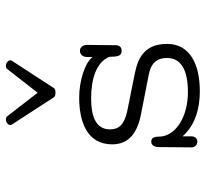

<svg xmlns="http://www.w3.org/2000/svg" viewBox="-43 -640 691 645"><g transform="rotate(-90 302.5 -317.5)"><path d="M313.5 -476.6C319.8 -476.6 326.7 -478 329.1 -481.9L418.9 -620.1C421.4 -622.6 422.4 -626 422.4 -628.4C422.4 -636.2 413.1 -643.1 404.3 -643.1C400.4 -643.1 395.5 -642.6 393.1 -638.7L313.5 -536.6L234.4 -638.7C231.9 -642.6 227.1 -643.1 223.1 -643.1C214.4 -643.1 205.1 -636.2 205.1 -628.4C205.1 -626 206.1 -622.6 208.5 -620.1L298.3 -481.9C300.8 -478 307.1 -476.6 313.5 -476.6ZM297.4 -397C221.2 -397 140.1 -373.5 140.1 -286.1C140.1 -228.5 181.2 -200.7 242.7 -189L372.6 -163.6C416.5 -155.3 430.2 -133.3 430.2 -102.1C430.2 -53.7 388.2 -31.7 315.4 -31.7C231.4 -31.7 166 -73.7 166 -129.4C166 -152.3 157.2 -154.8 148.4 -154.8C140.1 -154.8 130.9 -147.5 130.9 -129.4L129.9 -19C129.9 -7.3 139.6 0 149.4 0C158.2 0 167 -5.9 167 -20.5V-49.8C205.1 -6.3 262.2 8.3 318.4 8.3C410.6 8.3 477.5 -25.9 477.5 -101.6C477.5 -173.3 435.5 -198.7 378.9 -210L252.4 -235.4C203.6 -246.1 190.4 -265.6 190.4 -293.5C190.4 -342.3 236.8 -356.9 293.9 -356.9C361.3 -356.9 416 -338.9 434.1 -295.9C434.6 -268.1 436.5 -254.4 453.6 -254.4C466.8 -254.4 471.7 -260.7 473.1 -272.5L474.1 -370.6C474.1 -386.7 464.4 -394.5 454.1 -394.5C443.8 -394.5 433.1 -386.2 433.6 -370.1V-352.1C413.6 -377.9 353.5 -397 297.4 -397Z"/></g></svg>

Font: Cutive Mono
Style: Regular
Weight: 400
Monospace: yes
Designer: Vernon Adams
Foundry: Vernon Adams
Version: Version 1.002